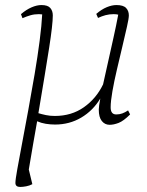

<svg xmlns="http://www.w3.org/2000/svg" viewBox="-20 -482 580 760"><path d="M198 11Q179 11 161 8Q143 5 127 -2Q119 41 111 89Q103 137 94 189L108 247Q97 253 83.5 255.5Q70 258 60 258Q41 258 41 242Q41 229 48.5 187.5Q56 146 67.5 85Q79 24 92 -46.5Q105 -117 117 -188Q129 -259 137 -321Q145 -383 147 -425Q140 -426 134 -426Q116 -426 100.5 -421.5Q85 -417 69 -410L63 -426Q84 -444 105 -453Q126 -462 144 -462Q169 -462 179 -450.5Q189 -439 189 -421Q189 -385 174.5 -292.5Q160 -200 132 -34Q145 -30 161.5 -26.5Q178 -23 197 -23Q263 -23 312 -57.5Q361 -92 388 -148Q397 -188 407.5 -235.5Q418 -283 429 -332Q440 -381 448 -424Q440 -426 430 -426Q413 -426 398 -422Q383 -418 368 -411L361 -427Q382 -445 402.5 -453.5Q423 -462 441 -462Q468 -462 479 -450.5Q490 -439 490 -421Q490 -409 482.5 -376Q475 -343 464.5 -298.5Q454 -254 443 -207.5Q432 -161 425 -121Q418 -81 418 -57Q418 -29 440 -29Q453 -29 464 -33Q475 -37 487 -45L495 -29Q469 -3 449.5 4.5Q430 12 414 12Q395 12 383 -3Q371 -18 371 -48Q371 -61 377 -92Q348 -44 301.5 -16.5Q255 11 198 11Z"/></svg>

Font: Petrona ExtraLight
Style: Italic
Weight: 200
Italic angle: -9°
Designer: Ringo R. Seeber
Foundry: Ringo R. Seeber
Version: Version 2.001; ttfautohint (v1.8.3)